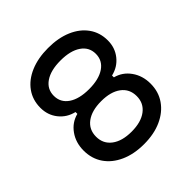

<svg xmlns="http://www.w3.org/2000/svg" viewBox="-213 -988 1175 1175"><g transform="rotate(-45 375.0 -400.0)"><path d="M375 -460Q460 -460 508.5 -493Q557 -526 557 -584Q557 -642 508.5 -675Q460 -708 375 -708Q290 -708 241.5 -675Q193 -642 193 -584Q193 -526 241.5 -493Q290 -460 375 -460ZM83 -590Q83 -658 119.5 -709Q156 -760 222 -788Q288 -816 375 -816Q463 -816 528.5 -788Q594 -760 630.5 -709Q667 -658 667 -590Q667 -527 630 -480.5Q593 -434 533 -420V-404Q592 -389 628.5 -338Q665 -287 665 -218Q665 -148 628.5 -95.5Q592 -43 527 -13.5Q462 16 375 16Q288 16 222.5 -13.5Q157 -43 121 -95.5Q85 -148 85 -218Q85 -287 121.5 -338Q158 -389 217 -404V-420Q157 -434 120 -480.5Q83 -527 83 -590ZM199 -224Q199 -163 246 -127.5Q293 -92 375 -92Q457 -92 504 -127.5Q551 -163 551 -224Q551 -286 504 -321Q457 -356 375 -356Q293 -356 246 -321Q199 -286 199 -224Z"/></g></svg>

Font: Martian Mono SemiExpanded
Style: Regular
Weight: 400
Width: 6
Monospace: yes
Designer: Roman Shamin
Foundry: Evil Martians
Version: Version 1.000